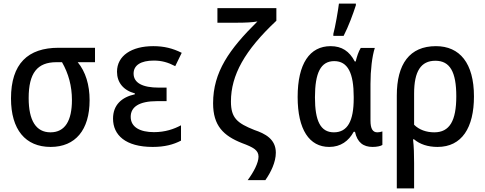

<svg xmlns="http://www.w3.org/2000/svg" viewBox="-20 -805 2690 1065"><path d="M261 10C398 10 477 -84 477 -249C477 -334 455 -407 411 -460H507V-540H305C135 -540 41 -452 41 -259C41 -86 121 10 261 10ZM260 -71C180 -71 139 -136 139 -261C139 -400 187 -460 293 -460H324C360 -397 379 -328 379 -250C379 -136 341 -71 260 -71Z M827 10C893 10 942 -3 984 -25V-110C945 -89 896 -72 834 -72C758 -72 705 -99 705 -157C705 -211 750 -244 852 -244H904V-319H861C771 -319 721 -345 721 -397C721 -443 761 -469 833 -469C877 -469 912 -459 952 -438L988 -512C938 -537 890 -549 830 -549C710 -549 629 -496 629 -407C629 -348 664 -304 728 -287V-282C655 -266 607 -223 607 -147C607 -56 676 10 827 10Z M1354 194H1452C1483 150 1510 94 1510 42C1510 -34 1450 -64 1391 -84C1296 -122 1261 -150 1261 -242C1261 -388 1337 -525 1513 -690V-760H1186V-679H1293C1341 -679 1381 -681 1408 -686C1252 -532 1162 -406 1162 -232C1162 -108 1219 -52 1323 -11C1385 12 1414 28 1414 64C1414 98 1387 150 1354 194Z M1829 -617V-606H1886C1913 -658 1939 -729 1954 -776V-785H1860C1856 -750 1839 -652 1829 -617ZM1806 10C1870 10 1914 -23 1942 -74H1949C1962 -14 1996 10 2047 10C2071 10 2093 5 2101 -1V-76C2093 -73 2082 -71 2073 -71C2048 -71 2035 -90 2035 -136V-339C2035 -416 2044 -493 2059 -539H1981C1969 -520 1959 -490 1953 -464H1948C1918 -521 1876 -549 1814 -549C1698 -549 1631 -452 1631 -267C1631 -86 1696 10 1806 10ZM1832 -71C1758 -71 1727 -134 1727 -265C1727 -401 1759 -466 1834 -466C1910 -466 1942 -398 1942 -268V-259C1942 -134 1908 -71 1832 -71Z M2181 -275V240H2277V99C2277 55 2276 8 2271 -32H2277C2309 -5 2353 10 2407 10C2542 10 2609 -97 2609 -270C2609 -455 2530 -549 2398 -549C2252 -549 2181 -450 2181 -275ZM2389 -71C2345 -71 2305 -85 2277 -113V-286C2277 -410 2315 -468 2395 -468C2476 -468 2511 -406 2511 -271C2511 -135 2474 -71 2389 -71Z"/></svg>

Font: Noto Sans Mono Condensed Medium
Style: Regular
Weight: 500
Width: 3
Designer: Monotype Design Team
Foundry: Monotype Imaging Inc.
Version: Version 2.014